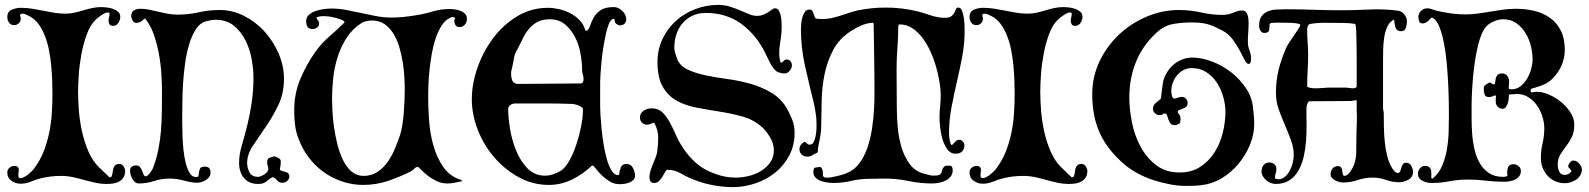

<svg xmlns="http://www.w3.org/2000/svg" viewBox="-20 -750 6514 787"><path d="M423 -699Q412 -699 396 -688Q380 -677 372 -669Q350 -648 336 -610Q322 -572 314 -529.5Q306 -487 303 -445Q300 -403 300 -373Q300 -337 303.5 -294.5Q307 -252 316.5 -209.5Q326 -167 342.5 -129Q359 -91 385 -65Q396 -54 407 -44Q418 -34 429 -23L436 -24V-25Q440 -31 441 -40Q442 -49 444 -57.5Q446 -66 451.5 -72Q457 -78 470 -78Q480 -78 486.5 -68Q493 -58 493 -49Q493 -33 486 -22.5Q479 -12 468.5 -6Q458 0 445 2Q432 4 419 4Q394 4 371 -1Q348 -6 324.5 -12.5Q301 -19 278 -24Q255 -29 230 -29Q190 -29 151 -20Q129 -15 108 -6Q87 3 64 3Q44 3 27 -9Q10 -21 10 -43Q10 -55 19 -62.5Q28 -70 39 -70Q57 -70 57 -52Q57 -49 56 -43.5Q55 -38 55 -32.5Q55 -27 56.5 -23.5Q58 -20 64 -20Q71 -20 79.5 -24.5Q88 -29 95.5 -35Q103 -41 110 -48Q117 -55 121 -61Q145 -93 159.5 -130.5Q174 -168 182 -207.5Q190 -247 192.5 -287.5Q195 -328 195 -367Q195 -390 194 -419Q193 -448 190 -480Q187 -512 181 -543.5Q175 -575 164 -603Q153 -631 137 -652.5Q121 -674 98 -685Q92 -688 85.5 -691Q79 -694 72 -694Q70 -694 68.5 -693.5Q67 -693 65 -693L62 -687V-686Q65 -680 65 -673Q65 -662 57 -654.5Q49 -647 38 -647Q24 -647 17 -657.5Q10 -668 10 -680Q10 -703 28.5 -710.5Q47 -718 65 -718Q88 -718 110.5 -714.5Q133 -711 155.5 -706.5Q178 -702 201 -698Q224 -694 248 -694Q267 -694 285 -698Q303 -702 321 -707.5Q339 -713 357.5 -717Q376 -721 395 -721Q404 -721 417.5 -719.5Q431 -718 443.5 -713.5Q456 -709 464.5 -701.5Q473 -694 473 -681Q473 -668 465 -656Q457 -644 443 -644Q433 -644 429 -650Q425 -656 425 -665Q425 -672 427 -679Q429 -686 429 -693Q429 -699 423 -699Z M880 -709Q933 -709 981 -684.5Q1029 -660 1065 -620Q1101 -580 1122.5 -529.5Q1144 -479 1144 -427Q1144 -367 1120.5 -318.5Q1097 -270 1068.5 -229Q1040 -188 1016.5 -152.5Q993 -117 993 -82Q993 -61 1003 -43Q1013 -25 1038 -25Q1043 -25 1050 -28Q1057 -31 1064 -35.5Q1071 -40 1075.5 -46Q1080 -52 1080 -57Q1080 -64 1077.5 -70.5Q1075 -77 1075 -84Q1075 -99 1083 -102.5Q1091 -106 1103 -109H1106Q1113 -107 1122 -102Q1131 -97 1131 -89Q1131 -71 1127 -56L1129 -52Q1139 -48 1152.5 -44.5Q1166 -41 1166 -27Q1166 -16 1157.5 -8.5Q1149 -1 1138 -1Q1123 -1 1116 -10.5Q1109 -20 1098 -24Q1089 -20 1083.5 -15.5Q1078 -11 1072.5 -6.5Q1067 -2 1059.5 1Q1052 4 1038 4Q1000 4 980 -20.5Q960 -45 960 -82Q960 -116 970 -149.5Q980 -183 988 -215Q1002 -267 1010.5 -322Q1019 -377 1019 -431Q1019 -466 1011.5 -507.5Q1004 -549 986 -585Q968 -621 938 -645Q908 -669 864 -669Q853 -669 843 -667Q833 -665 822 -662Q799 -655 782.5 -629.5Q766 -604 755.5 -569Q745 -534 739 -492.5Q733 -451 730.5 -410.5Q728 -370 727.5 -335Q727 -300 727 -278Q727 -268 727 -245Q727 -222 728 -194Q729 -166 732 -136Q735 -106 741.5 -81Q748 -56 758 -40Q768 -24 784 -24Q793 -24 794 -30.5Q795 -37 796 -45.5Q797 -54 801 -60.5Q805 -67 820 -67Q843 -67 843 -43Q843 -24 824.5 -12.5Q806 -1 789 -1Q765 -1 735.5 -9.5Q706 -18 675 -18Q642 -18 611.5 -8Q581 2 549 2Q540 2 533.5 -3.5Q527 -9 522.5 -17Q518 -25 515.5 -34Q513 -43 513 -50Q513 -61 520 -66.5Q527 -72 538 -72Q548 -72 553.5 -65.5Q559 -59 562 -51Q565 -43 568 -36Q571 -29 576 -27Q581 -27 586 -31.5Q591 -36 595.5 -42Q600 -48 603.5 -54Q607 -60 608 -64Q622 -101 629.5 -139.5Q637 -178 640 -217Q643 -256 643.5 -295Q644 -334 644 -373Q644 -405 641.5 -446Q639 -487 631.5 -528Q624 -569 611 -607Q598 -645 577 -671V-672Q576 -673 572 -673Q570 -673 569 -672V-671Q564 -665 555.5 -660.5Q547 -656 539 -656Q529 -656 523.5 -666Q518 -676 518 -684Q518 -701 529 -707.5Q540 -714 556 -714Q573 -714 590.5 -710.5Q608 -707 627 -702.5Q646 -698 666 -694Q686 -690 708 -690Q752 -690 794 -699.5Q836 -709 880 -709Z M1844 -678Q1838 -680 1834 -680Q1832 -680 1829.5 -679Q1827 -678 1825 -677Q1805 -668 1790.5 -645.5Q1776 -623 1766 -593.5Q1756 -564 1750 -530Q1744 -496 1740.5 -463Q1737 -430 1736 -401Q1735 -372 1735 -352Q1735 -313 1738.5 -260Q1742 -207 1755.5 -157Q1769 -107 1796 -67Q1823 -27 1869 -13L1874 -9Q1874 -7 1873 -7Q1858 -4 1843.5 -1Q1829 2 1814 2Q1789 2 1768 -8.5Q1747 -19 1731 -32Q1715 -45 1705 -55.5Q1695 -66 1693 -66Q1685 -66 1678 -58.5Q1671 -51 1663 -47Q1617 -24 1569 -8Q1521 8 1469 8Q1428 8 1389 -4Q1350 -16 1316.5 -38Q1283 -60 1256.5 -91Q1230 -122 1213 -159Q1196 -196 1191 -227Q1186 -258 1186 -299Q1186 -366 1210.5 -425Q1235 -484 1273 -538Q1299 -574 1330.5 -601Q1362 -628 1393 -659Q1390 -665 1378.5 -669.5Q1367 -674 1353.5 -677.5Q1340 -681 1327 -682.5Q1314 -684 1307 -684Q1292 -684 1280 -680L1277 -677Q1279 -671 1283.5 -666.5Q1288 -662 1288 -654Q1288 -643 1279.5 -637Q1271 -631 1262 -631Q1246 -631 1240.5 -640Q1235 -649 1235 -663Q1235 -680 1247 -690Q1259 -700 1275.5 -705.5Q1292 -711 1309.5 -713Q1327 -715 1339 -715Q1370 -715 1400.5 -709Q1431 -703 1461 -696.5Q1491 -690 1522 -684Q1553 -678 1584 -678Q1609 -678 1633.5 -680.5Q1658 -683 1682 -687Q1717 -692 1751.5 -702.5Q1786 -713 1823 -713Q1832 -713 1844 -711.5Q1856 -710 1867.5 -705.5Q1879 -701 1886.5 -693Q1894 -685 1894 -673Q1894 -659 1885.5 -649Q1877 -639 1863 -639Q1852 -639 1847 -647Q1842 -655 1842 -666Q1842 -669 1843 -671Q1844 -673 1846 -676ZM1505 -666Q1494 -666 1482.5 -663.5Q1471 -661 1461 -655Q1425 -632 1401.5 -596Q1378 -560 1364.5 -518Q1351 -476 1346 -431.5Q1341 -387 1341 -347Q1341 -327 1342.5 -296Q1344 -265 1349 -229.5Q1354 -194 1363 -158.5Q1372 -123 1386 -94Q1400 -65 1421 -47Q1442 -29 1470 -29Q1503 -29 1527.5 -45.5Q1552 -62 1569.5 -87Q1587 -112 1599 -141.5Q1611 -171 1620 -197Q1625 -212 1629 -236.5Q1633 -261 1635 -287.5Q1637 -314 1638 -339Q1639 -364 1639 -381Q1639 -403 1637.5 -432.5Q1636 -462 1631 -493.5Q1626 -525 1617 -556Q1608 -587 1593 -611.5Q1578 -636 1556.5 -651Q1535 -666 1505 -666Z M2226 -718Q2247 -718 2271.5 -712.5Q2296 -707 2318 -695.5Q2340 -684 2356.5 -666.5Q2373 -649 2379 -626L2383 -624H2385Q2394 -629 2399 -645Q2404 -661 2413.5 -678Q2423 -695 2441.5 -708Q2460 -721 2496 -721Q2514 -721 2530.5 -705.5Q2547 -690 2547 -671Q2547 -660 2540 -653Q2533 -646 2522 -646Q2514 -646 2506 -652.5Q2498 -659 2500 -669Q2499 -670 2498 -671.5Q2497 -673 2495 -673Q2493 -673 2492 -672H2491Q2482 -668 2475 -650Q2468 -632 2462.5 -606.5Q2457 -581 2452.5 -552Q2448 -523 2445.5 -496Q2443 -469 2441.5 -447.5Q2440 -426 2440 -416V-312Q2440 -301 2441.5 -276Q2443 -251 2446 -220Q2449 -189 2454.5 -156Q2460 -123 2468 -95.5Q2476 -68 2487.5 -50Q2499 -32 2514 -32H2515L2518 -35Q2519 -49 2524.5 -63.5Q2530 -78 2548 -78Q2566 -78 2574.5 -61.5Q2583 -45 2583 -30Q2583 -20 2576.5 -13Q2570 -6 2560 -2Q2550 2 2539 3.5Q2528 5 2520 5Q2497 5 2478 -7Q2459 -19 2445 -33Q2431 -47 2422 -59Q2413 -71 2410 -71H2406Q2371 -37 2325.5 -14.5Q2280 8 2230 8Q2164 8 2106.5 -23.5Q2049 -55 2006 -105Q1963 -155 1938.5 -217.5Q1914 -280 1914 -343Q1914 -406 1937 -472Q1960 -538 2001 -593Q2042 -648 2099.5 -683Q2157 -718 2226 -718ZM2233 -671Q2205 -671 2185 -661Q2165 -651 2150.5 -634.5Q2136 -618 2125.5 -597Q2115 -576 2104 -554Q2099 -545 2094.5 -536.5Q2090 -528 2088 -518Q2085 -504 2082.5 -489Q2080 -474 2076 -460Q2075 -456 2075 -448Q2075 -431 2080.5 -418.5Q2086 -406 2106 -406Q2169 -406 2232.5 -407Q2296 -408 2359 -408Q2367 -408 2369.5 -413Q2372 -418 2372 -425Q2372 -435 2369 -444.5Q2366 -454 2366 -464Q2366 -494 2359.5 -530.5Q2353 -567 2337 -598Q2321 -629 2296 -650Q2271 -671 2233 -671ZM2063 -302Q2063 -269 2070.5 -222.5Q2078 -176 2095.5 -133Q2113 -90 2142 -60Q2171 -30 2214 -30Q2231 -30 2247 -35.5Q2263 -41 2277 -49Q2297 -61 2314 -92Q2331 -123 2343 -159.5Q2355 -196 2362 -232Q2369 -268 2369 -290Q2369 -292 2369.5 -298.5Q2370 -305 2368 -307Q2360 -315 2348.5 -319Q2337 -323 2326 -324Q2268 -326 2209.5 -326Q2151 -326 2093 -326Q2082 -326 2072.5 -320Q2063 -314 2063 -302Z M2924 -730Q2949 -730 2971.5 -723Q2994 -716 3013.5 -707.5Q3033 -699 3050 -692Q3067 -685 3082 -685Q3098 -685 3109.5 -690Q3121 -695 3129.5 -700.5Q3138 -706 3144.5 -711Q3151 -716 3156 -716Q3167 -716 3172.5 -706.5Q3178 -697 3180.5 -684.5Q3183 -672 3183.5 -659Q3184 -646 3184 -639Q3184 -611 3179 -583.5Q3174 -556 3174 -529Q3174 -513 3179 -495L3182 -493Q3188 -495 3192.5 -500.5Q3197 -506 3205 -506Q3215 -506 3220.5 -498.5Q3226 -491 3226 -482Q3226 -471 3217 -460Q3208 -449 3197 -449Q3188 -449 3177.5 -451.5Q3167 -454 3160 -460Q3146 -473 3135.5 -494Q3125 -515 3117 -532Q3081 -606 3019.5 -651.5Q2958 -697 2873 -697Q2842 -697 2818 -685.5Q2794 -674 2777.5 -654.5Q2761 -635 2752.5 -609.5Q2744 -584 2744 -555Q2744 -544 2747.5 -532.5Q2751 -521 2755 -510Q2766 -481 2796.5 -466Q2827 -451 2868.5 -442Q2910 -433 2959 -426.5Q3008 -420 3054.5 -407Q3101 -394 3141 -370.5Q3181 -347 3205 -306Q3219 -281 3228 -257.5Q3237 -234 3237 -205Q3237 -154 3215 -112.5Q3193 -71 3157.5 -42.5Q3122 -14 3076.5 1.5Q3031 17 2984 17Q2927 17 2871 2Q2815 -13 2767 -41Q2744 -54 2715 -54Q2711 -54 2706.5 -45.5Q2702 -37 2696 -27Q2690 -17 2682 -8.5Q2674 0 2661 0Q2650 0 2646 -7Q2642 -14 2642 -23Q2642 -36 2646 -49Q2650 -62 2655.5 -75.5Q2661 -89 2666.5 -102.5Q2672 -116 2674 -129Q2676 -143 2677 -157.5Q2678 -172 2678 -186Q2678 -217 2662 -246L2658 -247Q2650 -244 2645.5 -241.5Q2641 -239 2631 -239Q2620 -239 2611.5 -247.5Q2603 -256 2603 -268Q2603 -286 2618 -296Q2633 -306 2650 -306Q2677 -306 2693.5 -291Q2710 -276 2723.5 -252Q2737 -228 2750 -198Q2763 -168 2783 -138.5Q2803 -109 2833 -82Q2863 -55 2910 -38Q2931 -30 2952 -26Q2973 -22 2996 -22Q3021 -22 3048.5 -28.5Q3076 -35 3099 -49Q3122 -63 3137 -84Q3152 -105 3152 -135Q3152 -161 3136 -188Q3120 -215 3100 -232Q3066 -261 3021.5 -273Q2977 -285 2929.5 -292.5Q2882 -300 2836.5 -308.5Q2791 -317 2755 -336.5Q2719 -356 2697 -393.5Q2675 -431 2675 -496Q2675 -547 2695.5 -590Q2716 -633 2750 -664Q2784 -695 2829.5 -712.5Q2875 -730 2924 -730Z M3557 -657Q3533 -655 3511.5 -646Q3490 -637 3470 -624Q3421 -593 3396 -546.5Q3371 -500 3360 -446.5Q3349 -393 3348 -336.5Q3347 -280 3346 -229Q3345 -200 3338.5 -172Q3332 -144 3332 -127L3330 -124Q3319 -120 3310.5 -114Q3302 -108 3289 -108Q3275 -108 3266 -116.5Q3257 -125 3257 -139Q3257 -148 3262.5 -156Q3268 -164 3276 -168L3282 -167Q3285 -164 3289 -160.5Q3293 -157 3298 -157Q3309 -157 3314.5 -167Q3320 -177 3323 -191Q3326 -205 3326.5 -219Q3327 -233 3327 -240Q3327 -263 3323.5 -286Q3320 -309 3315 -331Q3297 -403 3280 -478.5Q3263 -554 3263 -629Q3263 -637 3264 -650.5Q3265 -664 3268.5 -677.5Q3272 -691 3279 -701Q3286 -711 3298 -711Q3309 -711 3313 -699Q3317 -687 3320 -679Q3322 -673 3334.5 -672.5Q3347 -672 3353 -672Q3371 -672 3388.5 -676Q3406 -680 3424 -685.5Q3442 -691 3459.5 -697Q3477 -703 3494 -707Q3551 -719 3611 -719Q3644 -719 3677.5 -715Q3711 -711 3743 -703Q3768 -696 3797 -686.5Q3826 -677 3852 -677Q3871 -677 3879.5 -683.5Q3888 -690 3892 -698Q3896 -706 3898.5 -712.5Q3901 -719 3908 -719Q3918 -719 3923 -706.5Q3928 -694 3930.5 -678Q3933 -662 3933.5 -646Q3934 -630 3934 -624Q3934 -570 3924 -517.5Q3914 -465 3902 -413.5Q3890 -362 3880 -309.5Q3870 -257 3870 -203Q3870 -200 3870.5 -192.5Q3871 -185 3872.5 -177Q3874 -169 3876 -162.5Q3878 -156 3881 -156Q3885 -156 3893 -166.5Q3901 -177 3912 -177Q3920 -177 3926.5 -170Q3933 -163 3933 -155Q3933 -138 3923.5 -129Q3914 -120 3897 -120Q3876 -120 3863 -138Q3850 -156 3843 -180Q3836 -204 3833.5 -229Q3831 -254 3831 -269Q3831 -292 3833.5 -314.5Q3836 -337 3836 -360Q3836 -381 3831.5 -410.5Q3827 -440 3818 -472.5Q3809 -505 3795 -536.5Q3781 -568 3762 -593.5Q3743 -619 3719.5 -634.5Q3696 -650 3667 -650Q3664 -650 3663 -647Q3662 -644 3662 -642Q3662 -597 3658.5 -554Q3655 -511 3655 -466Q3655 -426 3655.5 -386Q3656 -346 3656 -306Q3656 -274 3659.5 -231.5Q3663 -189 3674.5 -149Q3686 -109 3708.5 -78Q3731 -47 3768 -38Q3778 -36 3787 -33Q3796 -30 3807 -30Q3824 -30 3830.5 -33.5Q3837 -37 3839 -43Q3841 -49 3843 -56Q3845 -63 3854 -70Q3859 -71 3863 -71Q3867 -71 3872 -71Q3881 -71 3883 -64.5Q3885 -58 3885 -51Q3885 -36 3876 -25.5Q3867 -15 3854.5 -9Q3842 -3 3827 -0.5Q3812 2 3800 2Q3752 2 3704.5 -8Q3657 -18 3609 -18Q3592 -18 3576 -17.5Q3560 -17 3543 -17Q3506 -17 3469.5 -8.5Q3433 0 3396 0Q3386 0 3371.5 -2Q3357 -4 3344.5 -8.5Q3332 -13 3323 -22Q3314 -31 3314 -44Q3314 -61 3320 -62.5Q3326 -64 3340 -66L3344 -65Q3353 -56 3353 -43V-30L3357 -24Q3362 -22 3366 -22Q3370 -22 3374 -22Q3381 -22 3391 -24Q3401 -26 3412 -28.5Q3423 -31 3433 -34Q3443 -37 3449 -40Q3481 -52 3502 -80Q3523 -108 3535.5 -144.5Q3548 -181 3554.5 -223.5Q3561 -266 3563 -308Q3565 -350 3564.5 -387.5Q3564 -425 3564 -453Q3564 -490 3563 -526Q3562 -562 3562 -599L3561 -653L3559 -656Z M4367 -699Q4356 -699 4340 -688Q4324 -677 4316 -669Q4294 -648 4280 -610Q4266 -572 4258 -529.5Q4250 -487 4247 -445Q4244 -403 4244 -373Q4244 -337 4247.5 -294.5Q4251 -252 4260.5 -209.5Q4270 -167 4286.5 -129Q4303 -91 4329 -65Q4340 -54 4351 -44Q4362 -34 4373 -23L4380 -24V-25Q4384 -31 4385 -40Q4386 -49 4388 -57.5Q4390 -66 4395.5 -72Q4401 -78 4414 -78Q4424 -78 4430.5 -68Q4437 -58 4437 -49Q4437 -33 4430 -22.5Q4423 -12 4412.5 -6Q4402 0 4389 2Q4376 4 4363 4Q4338 4 4315 -1Q4292 -6 4268.5 -12.5Q4245 -19 4222 -24Q4199 -29 4174 -29Q4134 -29 4095 -20Q4073 -15 4052 -6Q4031 3 4008 3Q3988 3 3971 -9Q3954 -21 3954 -43Q3954 -55 3963 -62.5Q3972 -70 3983 -70Q4001 -70 4001 -52Q4001 -49 4000 -43.5Q3999 -38 3999 -32.5Q3999 -27 4000.5 -23.5Q4002 -20 4008 -20Q4015 -20 4023.5 -24.5Q4032 -29 4039.5 -35Q4047 -41 4054 -48Q4061 -55 4065 -61Q4089 -93 4103.5 -130.5Q4118 -168 4126 -207.5Q4134 -247 4136.5 -287.5Q4139 -328 4139 -367Q4139 -390 4138 -419Q4137 -448 4134 -480Q4131 -512 4125 -543.5Q4119 -575 4108 -603Q4097 -631 4081 -652.5Q4065 -674 4042 -685Q4036 -688 4029.5 -691Q4023 -694 4016 -694Q4014 -694 4012.5 -693.5Q4011 -693 4009 -693L4006 -687V-686Q4009 -680 4009 -673Q4009 -662 4001 -654.5Q3993 -647 3982 -647Q3968 -647 3961 -657.5Q3954 -668 3954 -680Q3954 -703 3972.5 -710.5Q3991 -718 4009 -718Q4032 -718 4054.5 -714.5Q4077 -711 4099.5 -706.5Q4122 -702 4145 -698Q4168 -694 4192 -694Q4211 -694 4229 -698Q4247 -702 4265 -707.5Q4283 -713 4301.5 -717Q4320 -721 4339 -721Q4348 -721 4361.5 -719.5Q4375 -718 4387.5 -713.5Q4400 -709 4408.5 -701.5Q4417 -694 4417 -681Q4417 -668 4409 -656Q4401 -644 4387 -644Q4377 -644 4373 -650Q4369 -656 4369 -665Q4369 -672 4371 -679Q4373 -686 4373 -693Q4373 -699 4367 -699Z M4813 -709Q4859 -709 4903 -699Q4947 -689 4990 -689Q5015 -689 5035 -698Q5055 -707 5071 -707Q5080 -707 5085.5 -702Q5091 -697 5093.5 -689.5Q5096 -682 5097 -673.5Q5098 -665 5098 -658Q5098 -638 5096.5 -618Q5095 -598 5095 -578Q5095 -560 5101.5 -543.5Q5108 -527 5108 -510Q5108 -505 5106.5 -496.5Q5105 -488 5098 -488Q5090 -488 5081.5 -504.5Q5073 -521 5061.5 -543Q5050 -565 5033 -588Q5016 -611 4992 -624Q4973 -634 4958.5 -640.5Q4944 -647 4929.5 -651Q4915 -655 4898.5 -656.5Q4882 -658 4861 -658Q4829 -658 4793.5 -652.5Q4758 -647 4732 -626Q4669 -573 4639 -502.5Q4609 -432 4609 -351Q4609 -304 4619.5 -250Q4630 -196 4654.5 -150Q4679 -104 4718.5 -73.5Q4758 -43 4815 -43Q4864 -43 4899.5 -66Q4935 -89 4958 -125Q4981 -161 4992 -205.5Q5003 -250 5003 -292Q5003 -321 4994 -353Q4985 -385 4968 -411Q4951 -437 4925 -454Q4899 -471 4865 -471Q4846 -471 4830.5 -462.5Q4815 -454 4804 -440.5Q4793 -427 4787 -410Q4781 -393 4781 -375Q4781 -370 4783.5 -358Q4786 -346 4794 -346Q4801 -346 4808 -349.5Q4815 -353 4823 -353Q4833 -353 4840.5 -346Q4848 -339 4848 -328Q4848 -313 4835 -307.5Q4822 -302 4811 -298Q4807 -294 4807 -291Q4807 -288 4813 -281.5Q4819 -275 4819 -261Q4819 -253 4816 -245Q4811 -242 4806 -239.5Q4801 -237 4795 -237Q4783 -237 4777.5 -244.5Q4772 -252 4769 -261Q4766 -270 4763.5 -277.5Q4761 -285 4755 -285Q4750 -285 4745.5 -281.5Q4741 -278 4733 -278Q4723 -278 4714.5 -285.5Q4706 -293 4706 -304Q4706 -318 4717 -327.5Q4728 -337 4738 -345Q4738 -345 4739.5 -355Q4741 -365 4742.5 -377.5Q4744 -390 4745.5 -401.5Q4747 -413 4748 -417Q4753 -437 4764.5 -455Q4776 -473 4791.5 -486Q4807 -499 4826.5 -506.5Q4846 -514 4867 -514Q4906 -514 4949 -497.5Q4992 -481 5028 -452.5Q5064 -424 5088.5 -386.5Q5113 -349 5116 -308Q5118 -291 5119.5 -275Q5121 -259 5121 -242Q5121 -199 5103.5 -156.5Q5086 -114 5056.5 -78.5Q5027 -43 4988 -19.5Q4949 4 4905 9Q4888 11 4872 11.5Q4856 12 4839 12Q4809 12 4775 5.5Q4741 -1 4707 -12Q4673 -23 4643 -39.5Q4613 -56 4590 -75Q4520 -135 4488.5 -203.5Q4457 -272 4457 -364Q4457 -435 4486.5 -497.5Q4516 -560 4565.5 -607Q4615 -654 4679.5 -681.5Q4744 -709 4813 -709Z M5539 -339Q5533 -339 5527 -337.5Q5521 -336 5515 -336Q5473 -336 5433 -335.5Q5393 -335 5351 -335Q5344 -335 5341 -329.5Q5338 -324 5336.5 -317Q5335 -310 5335 -302.5Q5335 -295 5335 -291Q5335 -268 5335.5 -237Q5336 -206 5333.5 -173Q5331 -140 5324 -108.5Q5317 -77 5303 -52Q5289 -27 5266 -11.5Q5243 4 5209 4Q5199 4 5189 0Q5179 -4 5170.5 -11Q5162 -18 5156.5 -27.5Q5151 -37 5151 -47Q5151 -63 5159.5 -73.5Q5168 -84 5183 -84Q5196 -84 5204 -76.5Q5212 -69 5212 -57Q5212 -48 5209 -39.5Q5206 -31 5206 -22Q5206 -18 5211 -16.5Q5216 -15 5219 -15Q5235 -15 5247 -25.5Q5259 -36 5267 -51Q5275 -66 5279 -83Q5283 -100 5283 -113Q5283 -145 5271.5 -176Q5260 -207 5246.5 -238Q5233 -269 5221.5 -301.5Q5210 -334 5210 -369Q5210 -420 5221 -464Q5232 -508 5252 -554Q5256 -563 5265 -576.5Q5274 -590 5283.5 -604Q5293 -618 5301 -630Q5309 -642 5310 -647L5308 -651Q5292 -656 5268 -656.5Q5244 -657 5227 -657Q5217 -657 5208 -657Q5199 -657 5189 -656L5184 -651Q5184 -638 5182 -626.5Q5180 -615 5163 -615Q5152 -615 5146.5 -624.5Q5141 -634 5141 -644Q5141 -670 5151 -683.5Q5161 -697 5177 -703.5Q5193 -710 5212.5 -711Q5232 -712 5251 -712Q5308 -712 5363 -710Q5418 -708 5475 -708Q5533 -708 5593 -711Q5653 -714 5711 -706Q5726 -704 5736.5 -690.5Q5747 -677 5747 -662Q5747 -649 5742.5 -635.5Q5738 -622 5722 -622Q5705 -622 5700 -637.5Q5695 -653 5695 -667L5693 -669H5692Q5675 -660 5666 -639.5Q5657 -619 5653.5 -594.5Q5650 -570 5649.5 -545.5Q5649 -521 5649 -504V-307Q5649 -302 5650.5 -296Q5652 -290 5652 -285Q5652 -260 5652.5 -230Q5653 -200 5656 -169.5Q5659 -139 5666 -111Q5673 -83 5686 -61Q5689 -56 5695.5 -48.5Q5702 -41 5709 -41Q5716 -41 5719 -47.5Q5722 -54 5724 -62Q5726 -70 5730 -76.5Q5734 -83 5744 -83Q5758 -83 5765 -70Q5772 -57 5772 -46Q5772 -24 5753 -13.5Q5734 -3 5715 -3Q5687 -3 5661 -12.5Q5635 -22 5607 -22Q5575 -22 5545.5 -12Q5516 -2 5485 -2Q5479 -2 5470 -4Q5461 -6 5453 -10.5Q5445 -15 5439.5 -21Q5434 -27 5434 -35Q5434 -49 5442 -59Q5450 -69 5464 -69Q5473 -69 5476.5 -64.5Q5480 -60 5481 -54Q5482 -48 5483 -41Q5484 -34 5488 -29Q5500 -29 5509 -39Q5518 -49 5525 -63.5Q5532 -78 5535.5 -93.5Q5539 -109 5539 -118Q5539 -156 5540 -194Q5541 -232 5542 -270Q5542 -276 5542 -279.5Q5542 -283 5541 -289V-337ZM5527 -388Q5537 -388 5541 -395V-473Q5541 -480 5541 -507.5Q5541 -535 5540.5 -566.5Q5540 -598 5539 -623.5Q5538 -649 5535 -652Q5522 -654 5509 -655Q5496 -656 5483 -656Q5451 -656 5416.5 -656.5Q5382 -657 5351 -652Q5343 -650 5340.5 -643Q5338 -636 5338 -628Q5338 -602 5340 -576Q5342 -550 5342 -524Q5342 -492 5340 -460Q5338 -428 5338 -396Q5338 -394 5342 -392.5Q5346 -391 5351 -390Q5356 -389 5361 -388.5Q5366 -388 5368 -388Q5385 -388 5403 -389.5Q5421 -391 5438 -391H5493Q5501 -391 5510 -389.5Q5519 -388 5527 -388Z M6165 -361Q6165 -355 6164 -345Q6163 -335 6160 -326Q6157 -317 6152 -310.5Q6147 -304 6139 -304Q6128 -304 6119.5 -312.5Q6111 -321 6111 -331Q6111 -337 6111 -343.5Q6111 -350 6112 -356Q6111 -358 6107 -360V-359Q6102 -357 6096 -354.5Q6090 -352 6085 -352Q6069 -352 6065.5 -362Q6062 -372 6062 -384Q6062 -392 6063 -396L6065 -399Q6068 -401 6076 -406.5Q6084 -412 6087 -412Q6089 -412 6092.5 -409.5Q6096 -407 6098 -405Q6099 -405 6100 -404.5Q6101 -404 6102 -404Q6108 -404 6108.5 -411Q6109 -418 6110.5 -426.5Q6112 -435 6117.5 -442Q6123 -449 6137 -449Q6151 -449 6158.5 -438.5Q6166 -428 6166 -415Q6166 -408 6165 -401.5Q6164 -395 6164 -388Q6166 -385 6170 -384.5Q6174 -384 6177 -384Q6197 -384 6213 -397Q6229 -410 6240 -428.5Q6251 -447 6256.5 -468.5Q6262 -490 6262 -506Q6262 -532 6255 -561Q6248 -590 6233 -614.5Q6218 -639 6195.5 -655Q6173 -671 6142 -671Q6122 -671 6100 -661Q6078 -651 6066 -634Q6050 -610 6039.5 -568Q6029 -526 6023 -479.5Q6017 -433 6014.5 -389Q6012 -345 6012 -317Q6012 -293 6012 -262.5Q6012 -232 6014.5 -199.5Q6017 -167 6024.5 -135.5Q6032 -104 6046.5 -79.5Q6061 -55 6084 -40Q6107 -25 6142 -25Q6150 -25 6157 -28L6159 -32Q6156 -46 6160.5 -61.5Q6165 -77 6185 -77Q6195 -77 6204.5 -69Q6214 -61 6214 -50Q6214 -37 6207.5 -28Q6201 -19 6190.5 -14Q6180 -9 6168 -7Q6156 -5 6145 -5Q6107 -5 6070.5 -9.5Q6034 -14 5996 -14Q5958 -14 5921.5 -7Q5885 0 5847 0Q5829 0 5810.5 -9Q5792 -18 5792 -39Q5792 -50 5800.5 -60Q5809 -70 5820 -70Q5847 -70 5847 -42V-20L5848 -19Q5849 -19 5849.5 -18.5Q5850 -18 5851 -18H5852Q5878 -39 5891.5 -71Q5905 -103 5911 -139Q5917 -175 5918 -211.5Q5919 -248 5919 -278Q5919 -297 5918.5 -331.5Q5918 -366 5916 -407Q5914 -448 5910 -492Q5906 -536 5898.5 -574Q5891 -612 5880 -640Q5869 -668 5852 -677Q5851 -678 5849 -678Q5847 -678 5844 -674.5Q5841 -671 5836.5 -666.5Q5832 -662 5825.5 -658Q5819 -654 5811 -654Q5800 -654 5797 -663Q5794 -672 5794 -681Q5794 -695 5805 -705.5Q5816 -716 5830 -716Q5840 -716 5850 -712Q5860 -708 5870 -706Q5899 -699 5928 -695Q5957 -691 5986 -691Q6013 -691 6038.5 -694.5Q6064 -698 6090 -702.5Q6116 -707 6141.5 -710.5Q6167 -714 6194 -714Q6235 -714 6271 -705Q6307 -696 6334.5 -676Q6362 -656 6378 -624Q6394 -592 6394 -546Q6394 -513 6381.5 -483.5Q6369 -454 6346 -430Q6332 -415 6312.5 -405.5Q6293 -396 6273 -391Q6268 -389 6261 -387.5Q6254 -386 6254 -378V-374L6259 -371Q6284 -378 6314 -368Q6344 -358 6370.5 -338.5Q6397 -319 6415 -292.5Q6433 -266 6433 -240Q6433 -208 6422.5 -187.5Q6412 -167 6399 -150Q6386 -133 6375.5 -116Q6365 -99 6365 -74Q6365 -60 6371.5 -46.5Q6378 -33 6394 -33Q6409 -33 6420 -46L6421 -50Q6420 -53 6415.5 -57.5Q6411 -62 6409 -64L6408 -71Q6413 -84 6423 -91Q6425 -91 6426 -91.5Q6427 -92 6429 -92Q6442 -92 6453 -79.5Q6464 -67 6464 -55Q6464 -42 6457.5 -31.5Q6451 -21 6441 -14Q6431 -7 6418.5 -3Q6406 1 6395 1Q6373 1 6355 -7Q6337 -15 6324 -29Q6311 -43 6303.5 -61.5Q6296 -80 6296 -101Q6296 -133 6303 -163Q6310 -193 6310 -224Q6310 -248 6302 -273Q6294 -298 6279.5 -318.5Q6265 -339 6244 -352Q6223 -365 6196 -365Q6190 -365 6184.5 -364Q6179 -363 6173 -363H6168Z"/></svg>

Font: Hoc Opus
Style: Regular
Weight: 400
Version: Version 1.001